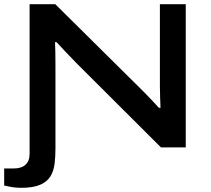

<svg xmlns="http://www.w3.org/2000/svg" viewBox="-39 -707 1014 921"><path d="M61 194Q48 194 33.5 192.5Q19 191 5.5 188Q-8 185 -19 183V101H28Q64 101 83.5 83Q103 65 103 31V-687H226L631 -286Q643 -275 659.5 -257.5Q676 -240 693.5 -222Q711 -204 723 -190H731Q730 -211 729 -242.5Q728 -274 728 -295V-687H852V0H733L327 -405Q302 -430 275 -459Q248 -488 232 -505H225Q226 -489 226.5 -455.5Q227 -422 227 -384V6Q227 43 223 77.5Q219 112 203.5 138Q188 164 154.5 179Q121 194 61 194Z"/></svg>

Font: Archivo Expanded Medium
Style: Regular
Weight: 500
Width: 7
Designer: Hector Gatti
Foundry: Omnibus-Type
Version: Version 2.001